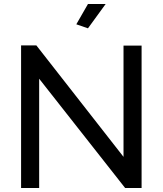

<svg xmlns="http://www.w3.org/2000/svg" viewBox="-20 -936 810 956"><path d="M175 -544V0H85V-710H161L595 -155V-709H685V0H603ZM418 -795 360 -815 418 -916H506Z"/></svg>

Font: Raleway Medium
Style: Regular
Weight: 500
Designer: Matt McInerney, Pablo Impallari, Rodrigo Fuenzalida
Foundry: Matt McInerney, Pablo Impallari, Rodrigo Fuenzalida
Version: Version 4.026